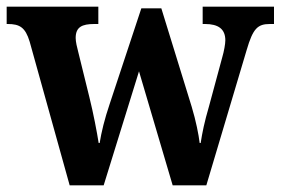

<svg xmlns="http://www.w3.org/2000/svg" viewBox="-23 -556 842 576"><path d="M66 -431 186 0H288L394 -342L495 0H596L717 -406C736 -471 750 -484 787 -484H799V-536H585V-484H592C632 -484 653 -469 653 -435C653 -424 649 -402 644 -385L604 -237C590 -189 584 -159 579 -127H576C573 -152 565 -193 552 -236L461 -531H401L306 -244C291 -200 281 -159 276 -127H273C268 -159 257 -217 245 -265L212 -399C208 -414 204 -431 204 -442C204 -475 223 -484 260 -484H272V-536H-3V-484H0C36 -484 53 -474 66 -431Z"/></svg>

Font: Noto Serif Tamil SemiCondensed
Style: Bold
Weight: 700
Width: 4
Designer: Indian Type Foundry, Tom Grace, and the Monotype Design Team
Foundry: Monotype Imaging Inc.
Version: Version 2.004